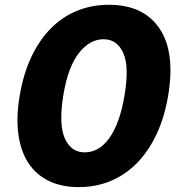

<svg xmlns="http://www.w3.org/2000/svg" viewBox="-20 -757 749 795"><path d="M61.8 -362.6Q77.1 -452.1 110.1 -521.8Q143.1 -591.6 190.7 -639.6Q238.3 -687.5 299.2 -712.4Q360.1 -737.2 431.1 -737.2Q573.5 -737.2 639.9 -639.9Q706.3 -542.6 676.5 -362.6Q661.6 -272.7 628.6 -202.1Q595.5 -131.4 547.8 -82.6Q500 -33.7 438.9 -8Q377.8 17.8 306.5 17.8Q234.7 17.8 181.8 -8Q128.9 -33.7 97.1 -82.7Q65.3 -131.7 55.9 -202.4Q46.5 -273.1 61.8 -362.6ZM248.2 -184.3Q274.5 -126.1 330.6 -126.1Q359.4 -126.1 384.9 -140.4Q410.5 -154.8 431.8 -184.1Q453.1 -213.4 469.5 -258Q485.8 -302.6 495.7 -362.6Q505.7 -422.9 504.4 -465.9Q503.2 -508.9 490.4 -537.6Q464.8 -594.5 408.4 -594.5Q351.6 -594.5 306.8 -537.6Q284.4 -508.9 268.3 -465.9Q252.1 -422.9 242.2 -362.6Q222.7 -242.9 248.2 -184.3Z"/></svg>

Font: Inter P Extra Bold
Style: Italic
Weight: 800
Italic angle: 9.39999°
Designer: Rasmus Andersson
Foundry: rsms
Version: Version 3.018;git-588b23468